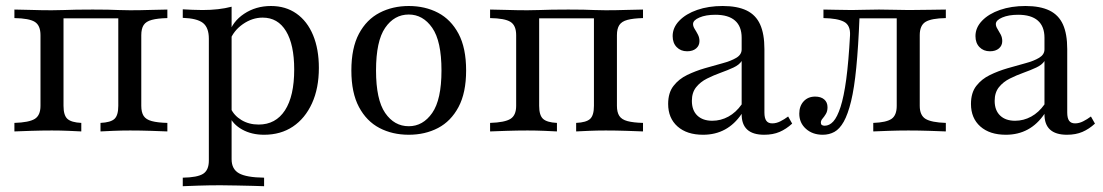

<svg xmlns="http://www.w3.org/2000/svg" viewBox="-20 -447 3752 653"><path d="M29 0V-29Q79 -30.6 98.4 -42.7Q117.7 -54.8 117.7 -87.1V-327.4Q117.7 -360.5 98.4 -372.6Q79 -384.7 29 -385.5V-414.5Q47.6 -414.5 84.3 -413.3Q121 -412.1 155.6 -412.1Q178.2 -412.1 197.6 -412.9Q216.9 -413.7 239.5 -414.1Q262.1 -414.5 295.2 -414.5Q326.6 -414.5 346.4 -414.1Q366.1 -413.7 383.1 -412.9Q400 -412.1 422.6 -412.1Q457.3 -412.1 494 -413.3Q530.6 -414.5 549.2 -414.5V-385.5Q516.1 -384.7 496.4 -379.4Q476.6 -374.2 468.5 -361.7Q460.5 -349.2 460.5 -327.4V-87.1Q460.5 -65.3 468.5 -52.8Q476.6 -40.3 496.4 -35.1Q516.1 -29.8 549.2 -29V0Q530.6 -0.8 494 -2Q457.3 -3.2 422.6 -3.2Q392.7 -3.2 364.5 -2Q336.3 -0.8 321.8 0V-29Q356.5 -30.6 369.4 -42.7Q382.3 -54.8 382.3 -87.1V-387.9L386.3 -384.7H192.7L196 -387.9V-87.1Q196 -54.8 209.3 -42.7Q222.6 -30.6 256.5 -29V0Q242.7 -0.8 214.1 -2Q185.5 -3.2 156.5 -3.2Q121.8 -3.2 84.7 -2Q47.6 -0.8 29 0Z M601.6 186.3V157.3Q651.6 156.5 671 144Q690.3 131.5 690.3 99.2V-315.3Q690.3 -353.2 670.2 -369Q650 -384.7 601.6 -386.3V-415.3Q616.9 -414.5 633.9 -413.7Q650.8 -412.9 668.5 -412.9Q725 -412.9 767.7 -424.2V94.4Q767.7 128.2 792.7 142.3Q817.7 156.5 878.2 157.3V186.3Q864.5 185.5 839.9 185.1Q815.3 184.7 786.3 183.9Q757.3 183.1 729.8 183.1Q691.1 183.1 655.2 184.3Q619.4 185.5 601.6 186.3ZM878.2 11.3Q835.5 11.3 803.6 -6.5Q771.8 -24.2 759.7 -53.2L764.5 -79Q775.8 -54 801.2 -38.7Q826.6 -23.4 859.7 -23.4Q917.7 -23.4 949.2 -71.8Q980.6 -120.2 980.6 -210.5Q980.6 -295.2 952.8 -341.1Q925 -387.1 873.4 -387.1Q837.9 -387.1 806 -364.9Q774.2 -342.7 761.3 -308.1L758.1 -330.6Q770.2 -373.4 810.1 -400Q850 -426.6 901.6 -426.6Q951.6 -426.6 988.3 -400.8Q1025 -375 1044.8 -327.4Q1064.5 -279.8 1064.5 -216.1Q1064.5 -146.8 1041.1 -95.6Q1017.7 -44.4 976.2 -16.5Q934.7 11.3 878.2 11.3Z M1370.2 11.3Q1314.5 11.3 1270.6 -11.7Q1226.6 -34.7 1200.8 -83.1Q1175 -131.5 1175 -207.3Q1175 -283.9 1200.8 -332.3Q1226.6 -380.6 1271 -403.6Q1315.3 -426.6 1370.2 -426.6Q1425.8 -426.6 1469.8 -403.6Q1513.7 -380.6 1539.5 -332.3Q1565.3 -283.9 1565.3 -207.3Q1565.3 -131.5 1539.5 -83.1Q1513.7 -34.7 1469.8 -11.7Q1425.8 11.3 1370.2 11.3ZM1370.2 -17.7Q1418.5 -17.7 1450 -62.9Q1481.5 -108.1 1481.5 -207.3Q1481.5 -307.3 1450 -352.4Q1418.5 -397.6 1370.2 -397.6Q1321 -397.6 1289.9 -352.4Q1258.9 -307.3 1258.9 -207.3Q1258.9 -108.1 1289.9 -62.9Q1321 -17.7 1370.2 -17.7Z M1646.8 0V-29Q1696.8 -30.6 1716.1 -42.7Q1735.5 -54.8 1735.5 -87.1V-327.4Q1735.5 -360.5 1716.1 -372.6Q1696.8 -384.7 1646.8 -385.5V-414.5Q1665.3 -414.5 1702 -413.3Q1738.7 -412.1 1773.4 -412.1Q1796 -412.1 1815.3 -412.9Q1834.7 -413.7 1857.3 -414.1Q1879.8 -414.5 1912.9 -414.5Q1944.4 -414.5 1964.1 -414.1Q1983.9 -413.7 2000.8 -412.9Q2017.7 -412.1 2040.3 -412.1Q2075 -412.1 2111.7 -413.3Q2148.4 -414.5 2166.9 -414.5V-385.5Q2133.9 -384.7 2114.1 -379.4Q2094.4 -374.2 2086.3 -361.7Q2078.2 -349.2 2078.2 -327.4V-87.1Q2078.2 -65.3 2086.3 -52.8Q2094.4 -40.3 2114.1 -35.1Q2133.9 -29.8 2166.9 -29V0Q2148.4 -0.8 2111.7 -2Q2075 -3.2 2040.3 -3.2Q2010.5 -3.2 1982.3 -2Q1954 -0.8 1939.5 0V-29Q1974.2 -30.6 1987.1 -42.7Q2000 -54.8 2000 -87.1V-387.9L2004 -384.7H1810.5L1813.7 -387.9V-87.1Q1813.7 -54.8 1827 -42.7Q1840.3 -30.6 1874.2 -29V0Q1860.5 -0.8 1831.9 -2Q1803.2 -3.2 1774.2 -3.2Q1739.5 -3.2 1702.4 -2Q1665.3 -0.8 1646.8 0Z M2371 11.3Q2316.1 11.3 2284.3 -16.9Q2252.4 -45.2 2252.4 -93.5Q2252.4 -131.5 2270.6 -154.8Q2288.7 -178.2 2316.9 -191.9Q2345.2 -205.6 2377 -214.9Q2408.9 -224.2 2437.5 -231.9Q2466.1 -239.5 2484.3 -250.4Q2502.4 -261.3 2502.4 -279V-318.5Q2502.4 -357.3 2479.8 -377Q2457.3 -396.8 2412.9 -396.8Q2380.6 -396.8 2358.9 -387.5Q2337.1 -378.2 2337.1 -365.3Q2337.1 -357.3 2342.7 -348.4Q2348.4 -339.5 2353.6 -329.4Q2358.9 -319.4 2358.9 -307.3Q2358.9 -291.9 2347.6 -282.3Q2336.3 -272.6 2316.9 -272.6Q2295.2 -272.6 2281.5 -286.7Q2267.7 -300.8 2267.7 -324.2Q2267.7 -353.2 2290.3 -376.6Q2312.9 -400 2351.2 -413.3Q2389.5 -426.6 2437.9 -426.6Q2487.9 -426.6 2519.4 -411.3Q2550.8 -396 2565.3 -363.7Q2579.8 -331.5 2579.8 -279.8V-64.5Q2579.8 -45.2 2586.3 -36.3Q2592.7 -27.4 2606.5 -27.4Q2620.2 -27.4 2633.9 -34.3Q2647.6 -41.1 2660.5 -50.8L2674.2 -26.6Q2654 -8.1 2631.5 1.6Q2608.9 11.3 2579 11.3Q2501.6 11.3 2502.4 -59.7Q2478.2 -24.2 2445.6 -6.5Q2412.9 11.3 2371 11.3ZM2402.4 -36.3Q2431.5 -36.3 2457.3 -50.4Q2483.1 -64.5 2502.4 -91.9V-239.5Q2494.4 -226.6 2474.6 -217.3Q2454.8 -208.1 2431 -199.6Q2407.3 -191.1 2384.7 -179.8Q2362.1 -168.5 2347.6 -150.4Q2333.1 -132.3 2333.1 -104Q2333.1 -71.8 2351.6 -54Q2370.2 -36.3 2402.4 -36.3Z M2778.2 11.3Q2743.5 11.3 2721 -8.9Q2698.4 -29 2698.4 -60.5Q2698.4 -86.3 2713.3 -102.4Q2728.2 -118.5 2752.4 -118.5Q2771.8 -118.5 2783.1 -108.9Q2794.4 -99.2 2794.4 -82.3Q2794.4 -68.5 2788.7 -59.3Q2783.1 -50 2777.4 -43.5Q2771.8 -37.1 2771.8 -29.8Q2771.8 -19.4 2784.7 -19.4Q2800.8 -19.4 2814.1 -33.9Q2827.4 -48.4 2838.7 -83.1Q2850 -117.7 2858.1 -177.4Q2866.1 -237.1 2871 -327.4Q2872.6 -361.3 2850.4 -373Q2828.2 -384.7 2780.6 -385.5V-414.5Q2796.8 -414.5 2823.4 -413.7Q2850 -412.9 2876.6 -412.9Q2895.2 -412.9 2918.1 -413.7Q2941.1 -414.5 2969.4 -414.5Q2999.2 -414.5 3023 -413.7Q3046.8 -412.9 3071 -412.9Q3106.5 -412.9 3142.3 -413.7Q3178.2 -414.5 3196.8 -414.5V-385.5Q3147.6 -384.7 3127.8 -372.6Q3108.1 -360.5 3108.1 -327.4V-87.1Q3108.1 -54.8 3127.8 -42.7Q3147.6 -30.6 3196.8 -29V0Q3178.2 -0.8 3141.5 -2Q3104.8 -3.2 3069.4 -3.2Q3035.5 -3.2 3001.2 -2Q2966.9 -0.8 2950 0V-29Q2994.4 -30.6 3012.1 -42.7Q3029.8 -54.8 3029.8 -87.1V-387.9L3033.1 -384.7H2897.6L2903.2 -387.9Q2899.2 -287.9 2892.3 -217.7Q2885.5 -147.6 2874.6 -102.8Q2863.7 -58.1 2849.6 -33.1Q2835.5 -8.1 2817.7 1.6Q2800 11.3 2778.2 11.3Z M3400.8 11.3Q3346 11.3 3314.1 -16.9Q3282.3 -45.2 3282.3 -93.5Q3282.3 -131.5 3300.4 -154.8Q3318.5 -178.2 3346.8 -191.9Q3375 -205.6 3406.9 -214.9Q3438.7 -224.2 3467.3 -231.9Q3496 -239.5 3514.1 -250.4Q3532.3 -261.3 3532.3 -279V-318.5Q3532.3 -357.3 3509.7 -377Q3487.1 -396.8 3442.7 -396.8Q3410.5 -396.8 3388.7 -387.5Q3366.9 -378.2 3366.9 -365.3Q3366.9 -357.3 3372.6 -348.4Q3378.2 -339.5 3383.5 -329.4Q3388.7 -319.4 3388.7 -307.3Q3388.7 -291.9 3377.4 -282.3Q3366.1 -272.6 3346.8 -272.6Q3325 -272.6 3311.3 -286.7Q3297.6 -300.8 3297.6 -324.2Q3297.6 -353.2 3320.2 -376.6Q3342.7 -400 3381 -413.3Q3419.4 -426.6 3467.7 -426.6Q3517.7 -426.6 3549.2 -411.3Q3580.6 -396 3595.2 -363.7Q3609.7 -331.5 3609.7 -279.8V-64.5Q3609.7 -45.2 3616.1 -36.3Q3622.6 -27.4 3636.3 -27.4Q3650 -27.4 3663.7 -34.3Q3677.4 -41.1 3690.3 -50.8L3704 -26.6Q3683.9 -8.1 3661.3 1.6Q3638.7 11.3 3608.9 11.3Q3531.5 11.3 3532.3 -59.7Q3508.1 -24.2 3475.4 -6.5Q3442.7 11.3 3400.8 11.3ZM3432.3 -36.3Q3461.3 -36.3 3487.1 -50.4Q3512.9 -64.5 3532.3 -91.9V-239.5Q3524.2 -226.6 3504.4 -217.3Q3484.7 -208.1 3460.9 -199.6Q3437.1 -191.1 3414.5 -179.8Q3391.9 -168.5 3377.4 -150.4Q3362.9 -132.3 3362.9 -104Q3362.9 -71.8 3381.5 -54Q3400 -36.3 3432.3 -36.3Z"/></svg>

Font: Playfair
Style: Regular
Weight: 400
Designer: Claus Eggers Sørensen
Foundry: Claus Eggers Sørensen
Version: Version 2.001;gftools[0.9.30]